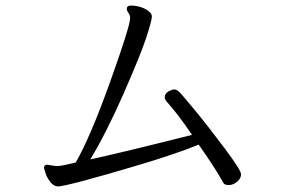

<svg xmlns="http://www.w3.org/2000/svg" viewBox="-20 -681 1040 689"><path d="M149 -90 181 -85Q198 -85 224 -91.5Q250 -98 252 -98Q305 -191 376 -389.5Q447 -588 447 -616Q447 -626 441 -634.5Q435 -643 435 -649Q435 -661 449 -661Q479 -661 502 -648.5Q525 -636 525 -622Q525 -608 505 -546.5Q485 -485 423.5 -345Q362 -205 304 -109Q415 -133 669 -197Q622 -267 582 -312Q571 -323 571 -333.5Q571 -344 586 -354Q591 -356 595.5 -358Q600 -360 606 -360Q612 -360 620 -354Q628 -348 679 -286Q730 -224 787.5 -147Q845 -70 845 -55.5Q845 -41 831 -29Q817 -17 801.5 -17Q786 -17 782 -24Q753 -77 693 -162Q612 -129 481.5 -90Q351 -51 277 -31.5Q203 -12 188 -12Q173 -12 160.5 -28Q148 -44 143 -60.5Q138 -77 138 -78Q138 -90 149 -90Z"/></svg>

Font: LXGW WenKai Mono Lite
Style: Regular
Weight: 400
Monospace: yes
Designer: LXGW / Fontworks Inc.
Foundry: LXGW / Fontworks Inc.
Version: Version 1.520; June 14, 2025